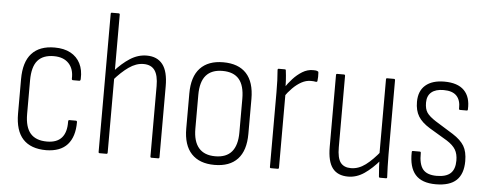

<svg xmlns="http://www.w3.org/2000/svg" viewBox="-47 -802 2365 930"><g transform="rotate(5 1135.0 -337.5)"><path d="M203 8Q128 8 90 -33Q52 -74 52 -157V-324Q52 -408 90 -449.5Q128 -491 201 -491Q247 -491 278.5 -474Q310 -457 326 -425.5Q342 -394 340 -351Q340 -341 334 -341H303Q297 -341 297 -348Q299 -395 273.5 -422Q248 -449 201 -449Q148 -449 122 -418.5Q96 -388 96 -322V-159Q96 -95 122.5 -64.5Q149 -34 203 -34Q251 -34 274.5 -60.5Q298 -87 297 -139Q297 -147 302 -147H334Q340 -147 340 -140Q340 -69 306 -31Q272 7 203 8Z M714 0Q709 0 709 -6V-348Q709 -400 691.5 -424.5Q674 -449 637 -449Q601 -449 565.5 -424Q530 -399 494 -357L492 -399Q530 -442 568.5 -466.5Q607 -491 649 -491Q700 -491 726.5 -457Q753 -423 753 -351V-6Q753 0 747 0ZM462 0Q457 0 457 -6V-677Q457 -683 462 -683H495Q501 -683 501 -677V-6Q501 0 495 0Z M1021 8Q948 8 909 -33.5Q870 -75 870 -156V-326Q870 -408 909 -449.5Q948 -491 1021 -491Q1095 -491 1133.5 -449.5Q1172 -408 1172 -326V-156Q1172 -75 1133.5 -33.5Q1095 8 1021 8ZM1021 -34Q1075 -34 1101.5 -65.5Q1128 -97 1128 -159V-323Q1128 -387 1101.5 -418Q1075 -449 1021 -449Q968 -449 941 -418Q914 -387 914 -323V-159Q914 -97 941 -65.5Q968 -34 1021 -34Z M1295 0Q1290 0 1290 -6V-368Q1290 -400 1289 -426.5Q1288 -453 1286 -475Q1285 -483 1291 -483H1321Q1326 -483 1326 -477Q1329 -454 1330.5 -428Q1332 -402 1332 -384L1334 -369V-6Q1334 0 1328 0ZM1326 -348 1325 -393Q1340 -416 1360.5 -438.5Q1381 -461 1405.5 -476Q1430 -491 1457 -491Q1464 -491 1469.5 -490.5Q1475 -490 1479 -488Q1482 -487 1483 -485.5Q1484 -484 1484 -481Q1485 -470 1484.5 -460.5Q1484 -451 1483 -441Q1483 -435 1475 -436Q1470 -437 1464.5 -437.5Q1459 -438 1451 -438Q1428 -438 1406 -426Q1384 -414 1363.5 -393.5Q1343 -373 1326 -348Z M1671 8Q1620 8 1595 -24.5Q1570 -57 1570 -128V-477Q1570 -483 1575 -483H1608Q1614 -483 1614 -477V-130Q1614 -77 1630.5 -55.5Q1647 -34 1681 -34Q1718 -34 1752 -59.5Q1786 -85 1822 -130L1824 -87Q1787 -43 1749.5 -17.5Q1712 8 1671 8ZM1826 0Q1820 0 1820 -6Q1818 -29 1816.5 -54.5Q1815 -80 1815 -99L1813 -110V-477Q1813 -483 1818 -483H1851Q1857 -483 1857 -477V-116Q1857 -84 1858 -57Q1859 -30 1860 -7Q1861 0 1855 0Z M2097 8Q2029 8 1997.5 -28Q1966 -64 1968 -137Q1968 -143 1973 -143H2007Q2012 -143 2012 -137Q2011 -82 2031 -57.5Q2051 -33 2098 -33Q2144 -33 2165.5 -53Q2187 -73 2187 -115Q2187 -147 2174.5 -168Q2162 -189 2132 -208L2045 -260Q2006 -284 1989 -312Q1972 -340 1972 -382Q1972 -435 2004.5 -463Q2037 -491 2096 -491Q2161 -491 2192.5 -459Q2224 -427 2221 -367Q2221 -361 2216 -361H2183Q2181 -361 2179 -362.5Q2177 -364 2178 -369Q2179 -408 2159 -429Q2139 -450 2096 -450Q2057 -450 2036.5 -432.5Q2016 -415 2016 -382Q2016 -351 2028 -333.5Q2040 -316 2071 -296L2158 -242Q2197 -217 2213.5 -189.5Q2230 -162 2230 -116Q2230 -54 2197.5 -23Q2165 8 2097 8Z"/></g></svg>

Font: Sofia Sans Condensed Light
Style: Regular
Weight: 300
Designer: Botio Nikoltchev, Ani Petrova
Foundry: lettersoup
Version: Version 4.101